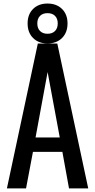

<svg xmlns="http://www.w3.org/2000/svg" viewBox="-20 -1053 532 1073"><path d="M18.6 0 191.4 -809.6H300.3L473.1 0H365.7L328.6 -204.1H164.1L125.5 0ZM164.8 -840.6Q134.3 -871.1 134.3 -921.9Q134.3 -972.7 164.8 -1002.9Q195.3 -1033.2 245.6 -1033.2Q295.9 -1033.2 326.7 -1002.9Q357.4 -972.7 357.4 -921.9Q357.4 -871.1 326.7 -840.6Q295.9 -810.1 245.6 -810.1Q195.3 -810.1 164.8 -840.6ZM178.7 -284.7H314L246.1 -650.4ZM188.5 -921.9Q188.5 -895 203.9 -879.6Q219.2 -864.3 245.6 -864.3Q272 -864.3 287.4 -879.6Q302.7 -895 302.7 -921.9Q302.7 -949.2 287.4 -964.4Q272 -979.5 245.6 -979.5Q219.2 -979.5 203.9 -964.4Q188.5 -949.2 188.5 -921.9Z"/></svg>

Font: Oswald Regular
Style: Regular
Weight: 400
Designer: Vernon Adams
Foundry: Vernon Adams
Version: 3.0; ttfautohint (v0.95) -l 8 -r 50 -G 200 -x 0 -w "G" -W -c